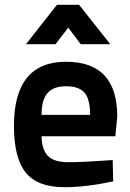

<svg xmlns="http://www.w3.org/2000/svg" viewBox="-20 -768 539 799"><path d="M265 -93Q300 -93 346 -95.5Q392 -98 420 -100L449 -102L451 -13Q337 11 248 11Q136 11 87 -50Q38 -111 38 -244Q38 -511 255 -511Q468 -511 468 -283L460 -201H153Q154 -145 179.5 -119Q205 -93 265 -93ZM153 -290H355Q355 -355 332 -382Q309 -409 255 -409Q202 -409 177.5 -380.5Q153 -352 153 -290ZM88 -584 217 -748H309L439 -584H316L264 -653L211 -584Z"/></svg>

Font: TitilliumText22L Rg
Style: Bold
Weight: 700
Designer: Campivisivi
Foundry: Campivisivi
Version: 1.000